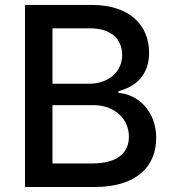

<svg xmlns="http://www.w3.org/2000/svg" viewBox="-20 -747 694 767"><path d="M79.9 0H358.7C527.7 0 604 -84.2 604 -195.7C604 -308.2 525.2 -371.8 453.1 -375.7V-382.8C519.9 -399.9 575.6 -445.3 575.6 -536.2C575.6 -643.8 501.1 -727.3 346.2 -727.3H79.9ZM189.6 -94.1V-327.1H351.9C440 -327.1 495 -270.2 495 -201C495 -139.9 453.5 -94.1 348 -94.1ZM189.6 -412.6V-633.9H339.5C426.5 -633.9 468 -588.1 468 -527.7C468 -457.4 410.5 -412.6 336.6 -412.6Z"/></svg>

Font: Margiela Sans Medium
Style: Regular
Weight: 500
Designer: Stefan Endress, Andreas Faust
Version: Version 1.100;FEAKit 1.0